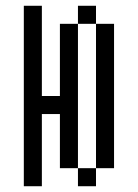

<svg xmlns="http://www.w3.org/2000/svg" viewBox="-20 -645 478 665"><path d="M125 -62.5V0H62.5V-62.5ZM125 -125V-62.5H62.5V-125ZM125 -187.5V-125H62.5V-187.5ZM125 -250V-187.5H62.5V-250ZM125 -312.5V-250H62.5V-312.5ZM125 -375V-312.5H62.5V-375ZM125 -437.5V-375H62.5V-437.5ZM125 -500V-437.5H62.5V-500ZM125 -562.5V-500H62.5V-562.5ZM125 -625V-562.5H62.5V-625ZM250 -562.5V-500H187.5V-562.5ZM250 -500V-437.5H187.5V-500ZM250 -437.5V-375H187.5V-437.5ZM250 -375V-312.5H187.5V-375ZM250 -312.5V-250H187.5V-312.5ZM250 -250V-187.5H187.5V-250ZM250 -187.5V-125H187.5V-187.5ZM250 -125V-62.5H187.5V-125ZM312.5 -62.5V0H250V-62.5ZM375 -125V-62.5H312.5V-125ZM375 -187.5V-125H312.5V-187.5ZM375 -250V-187.5H312.5V-250ZM375 -312.5V-250H312.5V-312.5ZM375 -375V-312.5H312.5V-375ZM375 -437.5V-375H312.5V-437.5ZM375 -500V-437.5H312.5V-500ZM375 -562.5V-500H312.5V-562.5ZM312.5 -625V-562.5H250V-625ZM187.5 -312.5V-250H125V-312.5Z"/></svg>

Font: Sudo Variable
Style: Regular
Weight: 400
Monospace: yes
Designer: Jens Kutilek
Foundry: Jens Kutilek
Version: Version 0.040